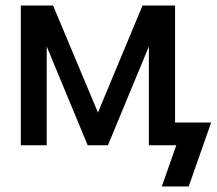

<svg xmlns="http://www.w3.org/2000/svg" viewBox="-20 -525 785 694"><path d="M370.1 0H296.9L148.9 -356.9V0H55.2V-504.9H171.9L334 -118.2L495.1 -504.9H612.8V-82H743.2L662.1 148.9H564.9L617.2 0H518.1V-356.9Z"/></svg>

Font: LT Superior Med
Style: Regular
Weight: 500
Designer: Daniel Lyons
Foundry: LyonsType
Version: Version 1.000